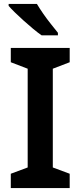

<svg xmlns="http://www.w3.org/2000/svg" viewBox="-20 -958 410 978"><path d="M335 0H35V-73L121 -105V-608L35 -641V-714H335V-641L249 -608V-105L335 -73ZM168 -938Q181 -916 200 -888.5Q219 -861 239.5 -835.5Q260 -810 275 -791V-778H192Q173 -791 149.5 -810.5Q126 -830 101.5 -852Q77 -874 56.5 -894Q36 -914 24 -928V-938Z"/></svg>

Font: Noto Sans Thai SemiBold
Style: Regular
Weight: 600
Version: Version 2.001